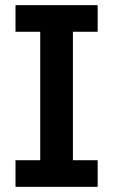

<svg xmlns="http://www.w3.org/2000/svg" viewBox="-20 -723 438 743"><path d="M40 0V-103H135.7V-600.1H40V-703.1H357.9V-600.1H262.2V-103H357.9V0Z"/></svg>

Font: Schibsted Grotesk SemiBold
Style: Regular
Weight: 600
Designer: Bakken & Baeck AS, Henrik Kongsvoll
Foundry: Schibsted ASA
Version: Version 1.100;gftools[0.9.25]